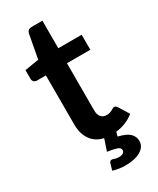

<svg xmlns="http://www.w3.org/2000/svg" viewBox="-214 -734 801 975"><g transform="rotate(-30 186.0 -246.0)"><path d="M367 -37.5Q345 -19.5 317.8 -8.5Q290.5 2.5 260.5 6L254 30.5Q301 41.5 320 60.2Q339 79 339 105Q339 122 330.2 135.5Q321.5 149 305.2 158.5Q289 168 266.5 173Q244 178 217 178Q196.5 178 178.8 175.2Q161 172.5 143.5 167L155 128.5Q158 117 169.5 117Q176.5 117 184.8 120.8Q193 124.5 209 124.5Q225.5 124.5 233.8 118.2Q242 112 242 103Q242 88.5 224 82.2Q206 76 168.5 70.5L191 3.5Q144 -7 119 -42.5Q94 -78 94 -134V-420.5H41.5Q31.5 -420.5 24.5 -427Q17.5 -433.5 17.5 -446.5V-495.5L100 -509L126 -649Q128.5 -659 135.5 -664.5Q142.5 -670 153.5 -670H217.5V-508.5H354.5V-420.5H217.5V-142.5Q217.5 -118.5 229.2 -105Q241 -91.5 261.5 -91.5Q273 -91.5 280.8 -94.2Q288.5 -97 294.2 -100Q300 -103 304.5 -105.8Q309 -108.5 313.5 -108.5Q319 -108.5 322.5 -105.8Q326 -103 330 -97.5Z"/></g></svg>

Font: LatoLatin
Style: Bold
Weight: 700
Designer: Lukasz Dziedzic with Adam Twardoch and Botio Nikoltchev
Foundry: tyPoland Lukasz Dziedzic
Version: Version 2.015; 2015-08-06; http://www.latofonts.com/